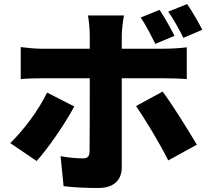

<svg xmlns="http://www.w3.org/2000/svg" viewBox="-20 -868 1040 954"><path d="M985 -720C968 -754 936 -810 910 -848L816 -810C843 -772 871 -721 891 -680ZM847 -690C829 -725 798 -782 773 -819L679 -781C706 -742 731 -691 752 -650ZM214 -408C172 -321 98 -222 31 -157L162 -68C215 -126 301 -249 349 -339ZM801 -479C830 -479 874 -478 908 -475V-633C880 -629 831 -626 800 -626H585V-694C585 -721 593 -777 596 -791H417C421 -772 426 -723 426 -695V-626H186C155 -626 114 -630 83 -634V-475C112 -478 156 -479 186 -479H426C426 -405 426 -141 425 -115C424 -89 415 -81 390 -81C366 -81 323 -84 281 -92L296 57C352 64 410 66 470 66C547 66 585 25 585 -36V-479ZM656 -341C698 -280 771 -161 816 -71L958 -149C915 -222 836 -349 788 -413Z"/></svg>

Font: Noto Sans CJK Black
Style: Bold
Weight: 900
Designer: Ryoko NISHIZUKA (kana & ideographs); Paul D. Hunt (Latin, Greek & Cyrillic); Wenlong ZHANG (bopomofo); Sandoll Communica
Foundry: Adobe Systems Incorporated
Version: Version 1.000;PS 1;hotconv 1.0.78;makeotf.lib2.5.61930